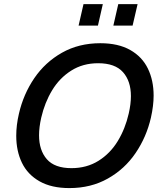

<svg xmlns="http://www.w3.org/2000/svg" viewBox="-20 -912 786 941"><path d="M59.6 -246.6Q59.6 -298.8 72.8 -355Q94.7 -450.2 147.9 -528.6Q201.2 -606.9 283.7 -653.6Q366.2 -700.2 471.7 -700.2Q559.6 -700.2 618.2 -667Q676.8 -633.8 704.8 -575.9Q732.9 -518.1 732.9 -443.4Q732.9 -394.5 719.7 -335.4Q697.8 -240.2 644.5 -161.9Q591.3 -83.5 508.5 -36.9Q425.8 9.8 320.3 9.8Q232.4 9.8 174.1 -23.2Q115.7 -56.2 87.6 -114Q59.6 -171.9 59.6 -246.6ZM610.8 -355Q621.6 -401.9 621.6 -440.9Q621.6 -514.6 582.8 -558.3Q543.9 -602.1 460.9 -602.1Q386.2 -602.1 329.1 -565.9Q272 -529.8 235.6 -469.7Q199.2 -409.7 182.1 -335.4Q171.4 -288.6 171.4 -249Q171.4 -175.3 209.7 -131.6Q248 -87.9 330.1 -87.9Q405.3 -87.9 462.9 -124Q520.5 -160.2 557.1 -220.5Q593.8 -280.8 610.8 -355ZM365.2 -786.6 389.2 -891.6H483.9L460 -786.6ZM535.6 -786.6 559.6 -891.6H654.3L629.9 -786.6Z"/></svg>

Font: Acari Sans SemiBold
Style: Italic
Weight: 600
Italic angle: -13°
Designer: Alfredo Marco Pradil and Stefan Peev
Foundry: Hanken Design Co.
Version: Version 1.045;January 11, 2019;FontCreator 11.5.0.2425 64-bi